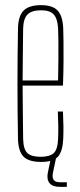

<svg xmlns="http://www.w3.org/2000/svg" viewBox="-20 -625 310 747"><path d="M140 5Q91.5 5 71.2 -16Q51 -37 50 -85Q49 -138.5 48.5 -192.2Q48 -246 48 -299.5Q48 -353 48.5 -406.8Q49 -460.5 50 -514Q51 -563 72 -584Q93 -605 140 -605Q184.5 -605 204.2 -584Q224 -563 226 -514Q226.5 -496 227 -465Q227.5 -434 227.2 -390.5Q227 -347 225 -292H68Q68 -245.5 68.8 -196Q69.5 -146.5 70 -85Q71 -44 86.5 -29.5Q102 -15 138 -15Q174 -15 189.2 -29.5Q204.5 -44 206 -85Q207 -107.5 206.8 -133.2Q206.5 -159 205 -191H225Q226.5 -159 226.8 -133Q227 -107 226 -85Q224 -37 206 -16Q188 5 140 5ZM68 -312H206Q207 -356.5 207.2 -395.5Q207.5 -434.5 207.2 -464.8Q207 -495 206 -514Q204 -552.5 189 -568.8Q174 -585 140 -585Q103.5 -585 87.2 -568.8Q71 -552.5 70 -514Q69.5 -455 68.8 -406.5Q68 -358 68 -312ZM240 102H213Q184.5 102 172.8 87.5Q161 73 166 47L178 -10H198L186 47Q182.5 65.5 188.8 74.8Q195 84 213 84H240Z"/></svg>

Font: Big Shoulders Thin
Style: Regular
Weight: 100
Designer: Patric King
Foundry: XO Type Co
Version: Version 2.002